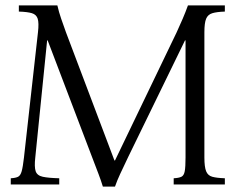

<svg xmlns="http://www.w3.org/2000/svg" viewBox="-20 -685 912 713"><path d="M362 8Q355 -15 346 -38.5Q337 -62 321 -104L157 -535H155L111 -100Q107 -65 112.5 -49Q118 -33 139 -28.5Q160 -24 200 -23V0H20V-23Q38 -24 47 -28.5Q56 -33 60.5 -49Q65 -65 69 -100L121 -565Q125 -600 120 -615.5Q115 -631 98.5 -636Q82 -641 50 -642V-665H193Q199 -639 207 -616Q215 -593 225 -565L405 -89H407L636 -565Q648 -591 658.5 -615.5Q669 -640 678 -665H815V-642Q785 -641 768.5 -636Q752 -631 745.5 -615.5Q739 -600 739 -565V-100Q739 -65 745.5 -49Q752 -33 768.5 -28.5Q785 -24 815 -23V0H625V-23Q644 -24 653.5 -28.5Q663 -33 666 -49Q669 -65 669 -100V-535H667L457 -104Q437 -62 426 -38.5Q415 -15 407 8Z"/></svg>

Font: Bona Nova
Style: Italic
Weight: 400
Italic angle: -4°
Designer: Mateusz Machalski
Foundry: Capitalics
Version: Version 4.001; ttfautohint (v1.8.3)